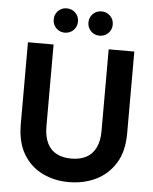

<svg xmlns="http://www.w3.org/2000/svg" viewBox="-60 -945 805 1007"><g transform="rotate(5 342.5 -441.5)"><path d="M340 12Q263 12 200 -19Q137 -50 100 -112Q63 -174 63 -270V-700H198V-269Q198 -217 215 -181.5Q232 -146 264.5 -129Q297 -112 342 -112Q388 -112 420.5 -129Q453 -146 470.5 -181.5Q488 -217 488 -269V-700H623V-270Q623 -174 584.5 -112Q546 -50 482 -19Q418 12 340 12ZM250 -767Q224 -767 205.5 -785.5Q187 -804 187 -831Q187 -858 205.5 -876.5Q224 -895 250 -895Q278 -895 296.5 -876.5Q315 -858 315 -831Q315 -804 296.5 -785.5Q278 -767 250 -767ZM434 -767Q407 -767 388.5 -785.5Q370 -804 370 -831Q370 -858 388.5 -876.5Q407 -895 434 -895Q461 -895 479.5 -876.5Q498 -858 498 -831Q498 -804 479.5 -785.5Q461 -767 434 -767Z"/></g></svg>

Font: DM Sans 16pt
Style: Bold
Weight: 700
Version: Version 4.004;gftools[0.9.30]